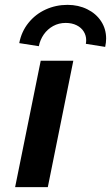

<svg xmlns="http://www.w3.org/2000/svg" viewBox="-20 -774 459 794"><path d="M148.4 -522.9H283.2L177.7 0H42.5ZM336.4 -607.9Q336.4 -627 326.4 -643.3Q316.4 -659.7 297.1 -669.4Q277.8 -679.2 251.5 -679.2Q223.1 -679.2 199.7 -666.3Q176.3 -653.3 161.1 -631.6Q146 -609.9 140.6 -583L59.6 -595.7Q68.8 -643.6 97.7 -679.4Q126.5 -715.3 168.7 -734.6Q210.9 -753.9 259.3 -753.9Q304.2 -753.9 340.8 -735.8Q377.4 -717.8 398.2 -686Q418.9 -654.3 418.9 -614.3Q418.9 -598.6 415 -580.1L335 -592.8Q336.4 -600.1 336.4 -607.9Z"/></svg>

Font: Reddit Sans Chocolate
Style: Bold Italic
Weight: 700
Italic angle: -11.25°
Designer: Stephen Hutchings
Version: Version 1.013